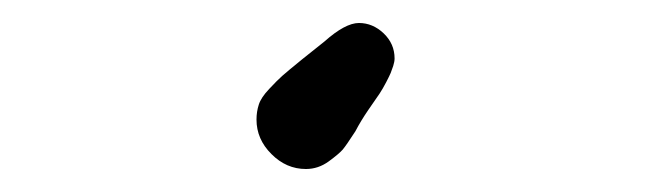

<svg xmlns="http://www.w3.org/2000/svg" viewBox="-20 -20 565 167"><path d="M203.1 84Q203.1 77.1 205.1 71Q207 64.9 214.1 57.4Q221.2 49.8 225.6 45.9Q230 42 242.9 31.5Q255.9 21 262.2 16.1Q280.3 0 292.2 0Q304.2 0 313.7 9Q323.2 18.1 323.2 30.8Q323.2 33.7 322 37.4Q320.8 41 319.8 43.5Q318.8 45.9 315.9 51.5Q313 57.1 310.1 61.5Q307.1 65.9 300.5 75.4Q293.9 85 289.1 94.2Q281.2 106.4 278.1 110.1Q274.9 113.8 265.9 120.4Q256.8 127 246.1 127Q229 127 216.1 114Q203.1 101.1 203.1 84Z"/></svg>

Font: CMU Typewriter Text
Style: Bold
Weight: 700
Version: Version 0.7.0